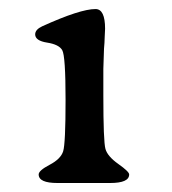

<svg xmlns="http://www.w3.org/2000/svg" viewBox="-20 -716 384 429"><path d="M226.1 -307.1H108.4Q66.4 -307.1 66.4 -326.2Q66.4 -335 91.1 -347.9Q115.7 -360.8 121.1 -377.9Q126.5 -395 126.5 -492.9Q126.5 -590.8 119.1 -603.8Q111.8 -616.7 85.2 -620.8Q58.6 -625 58.6 -639.2Q58.6 -649.9 74.2 -657.2Q159.2 -695.8 193.4 -695.8Q214.8 -695.8 214.8 -651.9L213.9 -632.8Q213.4 -626.5 213.4 -620.1L212.4 -607.4L210.9 -562V-502.9Q210.9 -399.9 215.6 -383.3Q220.2 -366.7 244.4 -349.6Q268.6 -332.5 268.6 -326.2Q268.6 -307.1 226.1 -307.1Z"/></svg>

Font: Averia Serif Libre
Style: Regular
Weight: 400
Version: Version 1.002